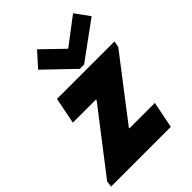

<svg xmlns="http://www.w3.org/2000/svg" viewBox="-247 -898 1010 1010"><g transform="rotate(-45 258.0 -393.0)"><path d="M-22.9 0 -18.1 -34.2 244.1 -374V-379.9H72.8L102.1 -527.3H529.8L522.9 -492.2L261.7 -152.3V-148.4H451.2L421.4 0ZM298.8 -554.2 140.6 -706.1 212.4 -786.1 328.6 -673.8H332.5L480.5 -786.1L538.6 -706.1L330.6 -554.2Z"/></g></svg>

Font: Reddit Sans Black
Style: Italic
Weight: 900
Italic angle: -11.25°
Designer: Stephen Hutchings
Version: Version 1.013